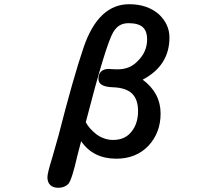

<svg xmlns="http://www.w3.org/2000/svg" viewBox="-20 -749 1040 911"><path d="M205 92Q205 72 227 2L258 -107Q327 -378 377 -525Q447 -729 593 -729Q677 -729 732 -683Q784 -635 784 -571Q784 -438 657 -371Q742 -308 742 -210Q742 -120 685 -58Q626 4 532 4Q422 4 365 -79L347 -10Q321 105 304 124Q285 142 257 142Q232 142 218.5 129Q205 116 205 92ZM437 -112Q474 -85 517 -85Q572 -85 603 -123Q635 -162 635 -222Q635 -278 606 -305.5Q577 -333 515 -335Q447 -337 447 -375Q447 -398 460 -410Q473 -422 497 -422L507 -421L538 -420Q569 -420 593 -430.5Q617 -441 637 -463Q678 -505 678 -562Q678 -602 657 -620.5Q636 -639 590 -639Q565 -639 547.5 -628.5Q530 -618 517 -596Q481 -534 387 -169Q402 -140 437 -112Z"/></svg>

Font: 寒蝉全圆体 Bold
Style: Regular
Weight: 700
Designer: Warren2060
      Designed by Motoya company      

      [Varela Round]
      Joe Prince(Latin component); Avraham Cornf
Foundry: ChillType
Version: Version 3.200